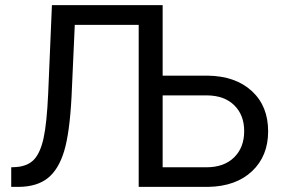

<svg xmlns="http://www.w3.org/2000/svg" viewBox="-20 -731 1111 751"><path d="M616.2 -710.9V-435.1H792.5Q900.9 -433.6 964.8 -375Q1028.8 -316.4 1028.8 -217.3Q1028.8 -120.6 965.8 -61.3Q902.8 -2 794.4 0H522.5V-633.8H272.5L259.8 -352.1Q252.4 -210.4 230.7 -139.2Q209 -67.9 167 -34.4Q125 -1 54.7 0H23.9V-76.7L43.5 -77.6Q88.9 -81.1 113.3 -107.2Q137.7 -133.3 150.4 -190.4Q163.1 -247.6 168.5 -366.2L183.1 -710.9ZM616.2 -357.9V-76.7H787.6Q856 -76.7 895.5 -115.2Q935.1 -153.8 935.1 -218.3Q935.1 -280.8 896.7 -318.8Q858.4 -356.9 791 -357.9Z"/></svg>

Font: Roboto-o
Style: o-Regular
Weight: 400
Designer: Google
Version: Version 2.134; 2016; ttfautohint (v1.6)